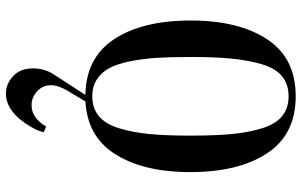

<svg xmlns="http://www.w3.org/2000/svg" viewBox="-208 -544 1033 658"><g transform="rotate(90 309.0 -214.5)"><path d="M339.8 194.3C322.3 194.3 306.5 188 292.5 175.3C278.5 162.6 271.5 146.8 271.5 127.9C271.5 112.3 277.3 94.1 289.1 73.2L327.1 9.8C405.9 5.2 465.2 -27.3 504.9 -87.9C547.9 -153 569.3 -240.2 569.3 -349.6C569.3 -459.6 547.9 -547.4 504.9 -612.8C461.9 -678.2 396.8 -710.9 309.6 -710.9C222.3 -710.9 157.2 -678.4 114.3 -613.3C71.3 -548.2 49.8 -460.6 49.8 -350.6C49.8 -240.6 71.3 -153 114.3 -87.9C156.6 -24.1 220.1 8.5 304.7 9.8L233.4 120.1C220.4 140.3 213.9 163.4 213.9 189.5C213.9 218.8 222.8 241.5 240.7 257.8C258.6 274.1 278.3 282.2 299.8 282.2C343.4 282.2 382.2 252.6 416 193.4C423.8 180.3 429.4 166.7 432.6 152.3L413.1 144.5C393.6 177.7 369.1 194.3 339.8 194.3ZM309.6 -686.5C336.9 -686.5 359.7 -679 377.9 -664.1C396.2 -649.1 410 -626 419.4 -594.7C428.9 -563.5 435.4 -528.8 439 -490.7C442.5 -452.6 444.3 -405.9 444.3 -350.6C444.3 -295.2 442.5 -248.7 439 -210.9C435.4 -173.2 428.9 -138.5 419.4 -106.9C410 -75.4 396.2 -51.9 377.9 -36.6C359.7 -21.3 336.9 -13.7 309.6 -13.7C287.4 -13.7 268.2 -18.9 252 -29.3C235.7 -39.7 222.7 -54 212.9 -72.3C203.1 -90.5 195.3 -114.3 189.5 -143.6C183.6 -172.9 179.7 -203.5 177.7 -235.4C175.8 -267.3 174.8 -305.3 174.8 -349.6C174.8 -404.9 176.6 -451.5 180.2 -489.3C183.8 -527 190.1 -561.7 199.2 -593.3C208.3 -624.8 222 -648.3 240.2 -663.6C258.5 -678.9 281.6 -686.5 309.6 -686.5Z"/></g></svg>

Font: TriodPostnaja
Style: Medium
Weight: 500
Version: 20110805; ttfautohint (v0.96) -l 8 -r 50 -G 200 -x 14 -w "G"